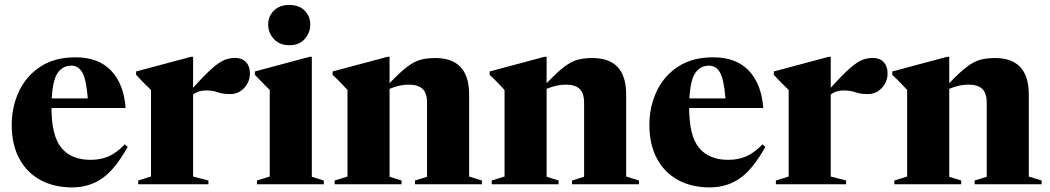

<svg xmlns="http://www.w3.org/2000/svg" viewBox="-20 -762 4342 794"><path d="M292 -525Q387 -525 439.5 -470Q492 -415 499.5 -315.5H193Q193 -200 234 -150.5Q275 -101 354.5 -101Q395 -101 428.5 -115.2Q462 -129.5 496 -165L508 -154.5Q455.5 -60.5 401.8 -23.8Q348 13 278 13Q203.5 13 147.2 -17.5Q91 -48 59.8 -106Q28.5 -164 28.5 -245.5Q28.5 -320.5 58.5 -384.2Q88.5 -448 147.2 -486.5Q206 -525 292 -525ZM275 -490.5Q239.5 -490.5 218.8 -461Q198 -431.5 194 -355H343Q337 -432 321 -461.2Q305 -490.5 275 -490.5Z M952.5 -522.5Q981 -522.5 997.2 -505.2Q1013.5 -488 1013.5 -459.5Q1013.5 -423.5 989.8 -398.2Q966 -373 932.5 -373Q900 -373 880.2 -380.5Q860.5 -388 831.5 -388Q801 -388 778.5 -371.5V-32L842 -15.5V0H551.5V-15.5L604.5 -32V-390Q594.5 -400 582.5 -411.5Q570.5 -423 543 -452.5V-466.5L769.5 -527H778.5V-399Q828 -454 858.2 -480.2Q888.5 -506.5 909.5 -514.5Q930.5 -522.5 952.5 -522.5Z M1176.5 -575Q1136 -575 1112.5 -600.8Q1089 -626.5 1089 -661Q1089 -694.5 1112.5 -718Q1136 -741.5 1176.5 -741.5Q1217.5 -741.5 1240.2 -718Q1263 -694.5 1263 -661Q1263 -626.5 1240.2 -600.8Q1217.5 -575 1176.5 -575ZM1269.5 -527V-31L1319 -15.5V0H1042.5V-15.5L1095.5 -32V-390Q1087 -398.5 1071.8 -413.5Q1056.5 -428.5 1034 -452.5V-466.5L1260 -527Z M1696 -15.5 1746 -31V-336.5Q1746 -377 1727.5 -394.5Q1709 -412 1670.5 -412Q1650.5 -412 1630.8 -407.5Q1611 -403 1591 -394.5V-31L1640.5 -15.5V0H1364V-15.5L1417 -32V-390Q1408.5 -399 1393 -415.5Q1377.5 -432 1355.5 -452.5V-466.5L1582 -527H1591V-418Q1635 -464 1664.2 -486Q1693.5 -508 1719.8 -515Q1746 -522 1780 -522Q1920 -522 1920 -371.5V-32L1973 -15.5V0H1696Z M2345.5 -15.5 2395.5 -31V-336.5Q2395.5 -377 2377 -394.5Q2358.5 -412 2320 -412Q2300 -412 2280.2 -407.5Q2260.5 -403 2240.5 -394.5V-31L2290 -15.5V0H2013.5V-15.5L2066.5 -32V-390Q2058 -399 2042.5 -415.5Q2027 -432 2005 -452.5V-466.5L2231.5 -527H2240.5V-418Q2284.5 -464 2313.8 -486Q2343 -508 2369.2 -515Q2395.5 -522 2429.5 -522Q2569.5 -522 2569.5 -371.5V-32L2622.5 -15.5V0H2345.5Z M2929 -525Q3024 -525 3076.5 -470Q3129 -415 3136.5 -315.5H2830Q2830 -200 2871 -150.5Q2912 -101 2991.5 -101Q3032 -101 3065.5 -115.2Q3099 -129.5 3133 -165L3145 -154.5Q3092.5 -60.5 3038.8 -23.8Q2985 13 2915 13Q2840.5 13 2784.2 -17.5Q2728 -48 2696.8 -106Q2665.5 -164 2665.5 -245.5Q2665.5 -320.5 2695.5 -384.2Q2725.5 -448 2784.2 -486.5Q2843 -525 2929 -525ZM2912 -490.5Q2876.5 -490.5 2855.8 -461Q2835 -431.5 2831 -355H2980Q2974 -432 2958 -461.2Q2942 -490.5 2912 -490.5Z M3589.5 -522.5Q3618 -522.5 3634.2 -505.2Q3650.5 -488 3650.5 -459.5Q3650.5 -423.5 3626.8 -398.2Q3603 -373 3569.5 -373Q3537 -373 3517.2 -380.5Q3497.5 -388 3468.5 -388Q3438 -388 3415.5 -371.5V-32L3479 -15.5V0H3188.5V-15.5L3241.5 -32V-390Q3231.5 -400 3219.5 -411.5Q3207.5 -423 3180 -452.5V-466.5L3406.5 -527H3415.5V-399Q3465 -454 3495.2 -480.2Q3525.5 -506.5 3546.5 -514.5Q3567.5 -522.5 3589.5 -522.5Z M4010.5 -15.5 4060.5 -31V-336.5Q4060.5 -377 4042 -394.5Q4023.5 -412 3985 -412Q3965 -412 3945.2 -407.5Q3925.5 -403 3905.5 -394.5V-31L3955 -15.5V0H3678.5V-15.5L3731.5 -32V-390Q3723 -399 3707.5 -415.5Q3692 -432 3670 -452.5V-466.5L3896.5 -527H3905.5V-418Q3949.5 -464 3978.8 -486Q4008 -508 4034.2 -515Q4060.5 -522 4094.5 -522Q4234.5 -522 4234.5 -371.5V-32L4287.5 -15.5V0H4010.5Z"/></svg>

Font: Newsreader 72pt
Style: Bold
Weight: 700
Designer: Hugues Gentile
Foundry: Production Type
Version: Version 1.003; ttfautohint (v1.8.3)